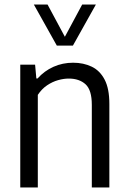

<svg xmlns="http://www.w3.org/2000/svg" viewBox="-20 -828 568 848"><path d="M69.5 0V-542.5H135L140.5 -481.5H146Q176 -515 216.2 -533Q256.5 -551 303 -551Q349 -551 385.2 -533.5Q421.5 -516 442.2 -476.2Q463 -436.5 463 -369V0H385.5V-365Q385.5 -430.5 357.8 -455.8Q330 -481 283.5 -481Q261.5 -481 236.5 -474Q211.5 -467 188 -451.2Q164.5 -435.5 147 -409V0ZM231 -626.5 129.5 -808H190L273.5 -652.5H259.5L343 -808H403.5L302 -626.5Z"/></svg>

Font: Encode Sans SemiCondensed
Style: Regular
Weight: 400
Width: 4
Designer: Multiple Designers
Foundry: Impallari Type
Version: Version 3.002